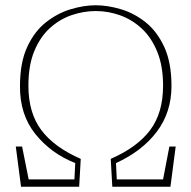

<svg xmlns="http://www.w3.org/2000/svg" viewBox="-20 -710 728 730"><path d="M60 0 40 -153H64L89 -28H263L266 -90Q173 -127 114 -201Q55 -275 56 -383Q56 -472 83.5 -531.5Q111 -591 155 -625.5Q199 -660 249 -675Q299 -690 344 -690Q389 -690 439.5 -675Q490 -660 533.5 -625.5Q577 -591 604.5 -531.5Q632 -472 632 -383Q632 -283 576 -209Q520 -135 421 -90L424 -28H600L624 -153H648L628 0H407L401 -106Q502 -150 551 -215.5Q600 -281 600 -384Q600 -459 578 -513Q556 -567 519.5 -601Q483 -635 437.5 -651.5Q392 -668 344 -668Q298 -668 252.5 -652.5Q207 -637 170 -603.5Q133 -570 110.5 -516Q88 -462 88 -384Q88 -281 137 -215.5Q186 -150 287 -106L281 0Z"/></svg>

Font: Source Serif Pro ExtraLight
Style: Regular
Weight: 200
Designer: Frank Grießhammer
Foundry: Adobe Systems Incorporated
Version: Version 3.001;hotconv 1.0.111;makeotfexe 2.5.65597